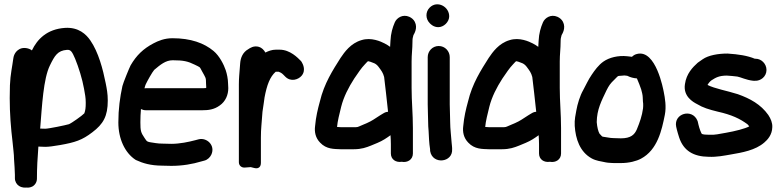

<svg xmlns="http://www.w3.org/2000/svg" viewBox="-20 -718 3621 889"><path d="M211.3 -415.5C233.2 -460.1 246.6 -483.8 289.6 -487.1C307.3 -488.6 313.5 -479.7 327.9 -446C344 -406.7 361.2 -352.1 369.1 -307C373.7 -280.8 377 -266.5 377 -242C377 -218.6 375.4 -206.7 370.4 -193.2C361.2 -182.9 309.4 -146.5 299.4 -143C284.1 -138.4 205.8 -122 189.5 -122C183.9 -122 175.8 -122.1 166 -122.6C174.7 -228.9 180.6 -353.3 211.3 -415.5ZM49 91.5V107.5C49 122.7 57.3 136.2 68 142.9C82.7 152.2 95.9 150.7 101.7 150.4C104.7 150.7 115.9 152.2 128.5 146.2C140.5 140.6 151 126.5 151 109.5C151 59.9 153.7 11.9 157.7 -39.3C167.1 -38.7 180.9 -38.1 189.2 -38.1C205.9 -38.1 227.1 -41.1 258.2 -46.4C327.7 -58.7 360.4 -69.2 407.4 -105.4C458.2 -143.7 479 -179.8 479 -252.5C479 -284.4 474.4 -307.5 469.3 -333.2C456.6 -397.2 435.8 -476.8 398.4 -530.7C378.6 -559.5 344 -592.7 281.2 -588.9C197.2 -583.4 152.3 -536 127.7 -484.5C115.4 -494.8 89.4 -500.7 70.7 -490.9C45.9 -477.7 42.3 -453.4 41.4 -445.9C36.9 -410.1 28 -374.4 26 -323.4C26 -306.1 25.7 -288.3 25 -263.7C25 -192.4 30.4 -124.7 38.2 -60.3C40.7 -30.9 45 -4.3 45 19.2C46.4 43.9 49 72 49 91.5Z M935 -311.8C931.9 -310.2 934.5 -309.5 916.5 -309.5H655.5C653.6 -309.5 651.1 -309.3 648.9 -309.1C650.9 -317.1 653.1 -323.9 654.6 -327.2C661.7 -342.5 685 -384.4 694.1 -394.5C722.2 -418.2 746.8 -439 779.7 -439C830.3 -439 850.5 -433.8 881.3 -418.7C908.9 -404.5 902.7 -411.6 915.3 -388.3C932 -357.4 934 -360.4 934 -331.3C933.9 -325.3 935 -315 935 -311.8ZM732.3 -53C721.5 -53 711.3 -53.8 701.5 -55.3C659.2 -62 662.5 -59 648.9 -79.8C632.4 -104.3 630 -111.7 630 -151.9C630 -172.5 630.9 -193.4 632.6 -213C639.5 -209.6 647.4 -207.5 655.5 -207.5H916.5C944.7 -207.5 971.2 -210.5 997.4 -229.6C1024.8 -248.6 1037 -279.3 1037 -309.8C1037 -316.4 1036.8 -321 1036 -331.3C1035.7 -352.2 1030.9 -375.7 1025.1 -393C1016.5 -418.6 996.4 -459 968.9 -481.9C925 -518.6 863.2 -541 778.5 -541C741.5 -541 712.6 -528.9 690.7 -517.3C643.3 -492.3 611.6 -461.8 584.7 -415.3C579.4 -405.6 549.8 -333.2 546.8 -319.5C535.5 -267.6 528 -213.4 528 -150.9C528 -75 558.5 -10.8 606.5 21.2C607.2 21.7 608.7 22.6 609.8 23.1C641.3 37.8 677.1 48.6 730.2 49C742.9 49.6 759.2 50 772.9 50C824.8 50 872.1 41.6 912 29.5L926.9 25.5C941.3 21.7 952.9 10 958.4 -1.8C978.6 -45.3 936.9 -82.7 899.5 -72.9L883.2 -68.6C853.4 -60.8 812.9 -52 772.9 -52C759.3 -52 744.2 -53 732.3 -53Z M1208.8 -474.7C1202.1 -487.1 1191.2 -497.4 1179.1 -501C1155.3 -508.1 1137.3 -495.5 1130.2 -490.7C1103.4 -475.9 1094 -449.6 1092.1 -425.7L1090.1 -399.9C1088.5 -378.4 1086 -355 1086 -327.6V33C1086 50.1 1100.2 58.9 1112.9 57.9L1137.9 56H1141.9L1156.9 59.8C1188.6 67.7 1188 39 1188 35.5V-81C1188 -125.6 1191.7 -143.9 1194.9 -194.9C1195 -195.3 1195 -196 1195 -196.5C1195 -198.2 1195.1 -199.8 1195.5 -201.6C1200.8 -232.1 1203.2 -258.2 1204.9 -266.9C1215.8 -324.8 1230 -362.5 1256.6 -385.9C1256.6 -385.9 1258.1 -386 1259.5 -386H1269.9C1285.8 -379.6 1286.2 -377.8 1301 -363C1326.6 -337.3 1361.6 -349.4 1376.7 -367.4C1399.4 -394.7 1378.9 -426.8 1378.9 -426.8C1377.8 -429.7 1375.6 -433.4 1373 -436C1359.2 -449.9 1323.5 -488 1274.5 -488H1256.9C1239.1 -488 1222.1 -481.5 1208.8 -474.7Z M1750.9 -190.7 1739.7 -183.9C1714.9 -167.9 1701.2 -157.8 1679.9 -148.6L1652 -136.6C1635 -129.4 1637.3 -129 1618.3 -129H1559.3C1551.7 -129.4 1545 -129.8 1540.6 -130.2C1543.1 -159 1551.5 -189.2 1559.7 -223.6C1571.3 -269.8 1593.7 -313.1 1620.2 -354.3C1637.9 -380.1 1653.3 -403.6 1669.3 -419.9C1686.3 -437.1 1679.6 -435.8 1694.9 -432L1713 -425.1C1719.4 -422.2 1726.7 -416.7 1732.5 -408.9C1746.1 -390.6 1753.3 -381.6 1758.6 -361.6C1761.4 -344.1 1773.1 -233.2 1776.8 -200.4C1768.9 -199.6 1764.8 -199.4 1750.9 -190.7ZM1891.8 -7.5V-124.5C1891.8 -191.4 1885.8 -246.8 1885.8 -310.5V-433.5C1885.8 -467.4 1889.8 -491.7 1889.8 -524.5C1889.8 -539.3 1891.2 -544.7 1894.4 -555.6C1896.9 -560.2 1915.5 -587.8 1900.6 -617C1895.4 -627.2 1886.1 -635.4 1874.9 -640.3C1844.6 -653.6 1816.6 -635.2 1807.8 -614.1C1797.4 -589.9 1789.7 -564.3 1787.9 -528.4C1787.4 -518.5 1786.9 -511.2 1786.3 -501.1C1779.5 -506.2 1769.5 -512.5 1760.8 -516.9C1743.5 -525.6 1699.6 -546.5 1654 -532.3C1603.7 -517.8 1575 -476.7 1556.8 -449.8C1521.1 -393.3 1480.8 -331.6 1461 -247.8C1451.3 -212.9 1442.7 -176.7 1439 -134.9C1435.2 -107.3 1440.7 -79.5 1462.2 -57.6C1491.6 -26.2 1527.9 -28.4 1556.5 -27C1557.5 -27 1557.4 -27 1558 -27H1618.3C1653.9 -27 1676.2 -35.3 1697.9 -44L1727.5 -56.3C1752 -66.4 1770.1 -78.9 1788.1 -91.9C1789 -79.2 1789.8 -63.7 1789.8 -50.5V-7.5C1789.8 20.4 1813 35.3 1840.1 31.1C1867 36.2 1891.8 20.9 1891.8 -7.5Z M1960.4 -234.6C1960.4 -207.7 1962.4 -174.4 1962.4 -152.1C1962.4 -139.4 1963.1 -126.8 1964.5 -111.6C1965.8 -86 1966.6 -56.5 1971.4 -26.9V-22.3C1971.4 -21.2 1971.6 -19.3 1971.8 -17.9C1983 45.6 2077.8 34.9 2073.4 -27.6V-32.6C2073.4 -39.7 2072.2 -42.8 2071.3 -55.2C2069.1 -87.1 2064.4 -123.1 2064.4 -152.1C2064.4 -178.7 2062.4 -210.1 2062.4 -234.6V-453.5C2062.4 -480.5 2041 -505 2011.4 -505C1981.8 -505 1960.4 -480.5 1960.4 -453.5ZM2059.8 -639.9C2062.3 -686.5 2004.5 -718.7 1969 -682.4C1949.6 -662.5 1949.6 -630.5 1970.4 -610C1975.1 -605.2 1988.1 -592.3 2009.4 -592.2C2034.6 -592.2 2058.4 -615.6 2059.8 -639.9Z M2436.9 -190.7 2425.7 -183.9C2400.9 -167.9 2387.2 -157.8 2365.9 -148.6L2338 -136.6C2321 -129.4 2323.3 -129 2304.3 -129H2245.3C2237.7 -129.4 2231 -129.8 2226.6 -130.2C2229.1 -159 2237.5 -189.2 2245.7 -223.6C2257.3 -269.8 2279.7 -313.1 2306.2 -354.3C2323.9 -380.1 2339.3 -403.6 2355.3 -419.9C2372.3 -437.1 2365.6 -435.8 2380.9 -432L2399 -425.1C2405.4 -422.2 2412.7 -416.7 2418.5 -408.9C2432.1 -390.6 2439.3 -381.6 2444.6 -361.6C2447.4 -344.1 2459.1 -233.2 2462.8 -200.4C2454.9 -199.6 2450.8 -199.4 2436.9 -190.7ZM2577.8 -7.5V-124.5C2577.8 -191.4 2571.8 -246.8 2571.8 -310.5V-433.5C2571.8 -467.4 2575.8 -491.7 2575.8 -524.5C2575.8 -539.3 2577.2 -544.7 2580.4 -555.6C2582.9 -560.2 2601.5 -587.8 2586.6 -617C2581.4 -627.2 2572.1 -635.4 2560.9 -640.3C2530.6 -653.6 2502.6 -635.2 2493.8 -614.1C2483.4 -589.9 2475.7 -564.3 2473.9 -528.4C2473.4 -518.5 2472.9 -511.2 2472.3 -501.1C2465.5 -506.2 2455.5 -512.5 2446.8 -516.9C2429.5 -525.6 2385.6 -546.5 2340 -532.3C2289.7 -517.8 2261 -476.7 2242.8 -449.8C2207.1 -393.3 2166.8 -331.6 2147 -247.8C2137.3 -212.9 2128.7 -176.7 2125 -134.9C2121.2 -107.3 2126.7 -79.5 2148.2 -57.6C2177.6 -26.2 2213.9 -28.4 2242.5 -27C2243.5 -27 2243.4 -27 2244 -27H2304.3C2339.9 -27 2362.2 -35.3 2383.9 -44L2413.5 -56.3C2438 -66.4 2456.1 -78.9 2474.1 -91.9C2475 -79.2 2475.8 -63.7 2475.8 -50.5V-7.5C2475.8 20.4 2499 35.3 2526.1 31.1C2553 36.2 2577.8 20.9 2577.8 -7.5Z M2898.8 -455.9 2883.1 -457.7C2841.9 -461.9 2801.2 -451.9 2773.8 -432.8C2751.1 -416.8 2733.5 -392.4 2719.8 -372C2704 -349.8 2690 -317.8 2680.2 -300.6C2665.6 -275.6 2653.6 -235.7 2648.6 -207C2645.5 -189.7 2639.2 -163.7 2641.1 -135C2645.1 -74.9 2664.8 -15 2719.3 15.3C2740.8 27.2 2763.5 28.9 2775.4 31.9C2801.4 38.4 2831.6 37 2856 37C2892.9 37 2926.8 28 2947.8 16.8C3024.8 -24.2 3044.2 -115.7 3058.3 -186.1C3065.9 -224.4 3059 -264.1 3053.2 -293.1C3051.3 -301.9 3017.7 -490 2929.9 -468.3C2920.6 -466 2914.6 -463 2906 -455C2905.5 -455.1 2905.1 -455.3 2898.8 -455.9ZM2821.4 -78.5C2811.1 -78.5 2804.4 -79.9 2797.6 -80.9L2772.2 -84.9C2768 -85.8 2767.8 -85.5 2755.7 -99.4C2750.1 -109.3 2745.1 -127.5 2743 -152.4C2743.6 -211.3 2765.2 -251.2 2788.2 -299.6C2799.2 -321.4 2805.7 -331.2 2824.3 -348.8C2844.9 -368.4 2835.4 -365.7 2859.6 -367.6C2875.5 -368.9 2865.5 -369.1 2884.3 -367.1C2899.2 -359.6 2912.8 -356.2 2929 -354.9C2936.1 -338.9 2944.9 -316.3 2948.8 -304.2C2952 -293.9 2956 -276.4 2956 -267C2955.7 -255.2 2958 -238.4 2958 -238C2957.9 -231 2958.5 -223.5 2957.4 -216.3C2952.7 -181.2 2942.3 -152.2 2928.9 -119.5C2918.3 -94.7 2901.2 -77.5 2854.8 -77.5C2843 -77.5 2833.2 -78.5 2821.4 -78.5Z M3479.5 -446H3475.2C3440.6 -460.4 3399.6 -466.7 3348.9 -470C3348.9 -470 3347.9 -470 3347.3 -470C3305.3 -470 3260 -462.2 3233.5 -443.6L3212.3 -428.8C3211.7 -428.4 3210.6 -427.5 3209.9 -426.9C3188.1 -407.2 3158 -377.2 3151.4 -328.3C3142.5 -272.1 3188.1 -245.9 3208 -235.8C3234.2 -219.7 3262.7 -211 3303 -201.1C3366.7 -186.9 3406.8 -168.5 3442.3 -141.5C3443.6 -140 3446 -137 3449.2 -132.8C3430.1 -122.4 3383.3 -110.5 3342.3 -103.4C3309.8 -97.7 3288.8 -92.5 3265.5 -94C3265.5 -94 3264.6 -94 3263.9 -94C3246 -94 3237.3 -95.2 3229.8 -97.8C3226.3 -102.2 3218.4 -121.9 3214 -140.9L3210.8 -154.9C3210.6 -155.8 3210.1 -157.4 3209.6 -158.5C3185.9 -217.8 3098.5 -192.8 3110.8 -131.6L3114 -117.8C3116.5 -106.7 3120.1 -96.6 3124.7 -81.2C3144.9 -20.4 3190.6 7.4 3261.6 8C3299.1 9.7 3333.5 2.5 3363.4 -2.6C3415.6 -11.6 3477.5 -21.9 3519.1 -58.3C3533.1 -70.2 3555.2 -93.1 3555.9 -129.3C3556.8 -149.2 3549.2 -167.6 3537.5 -185.5C3502.6 -235 3452.7 -261.8 3396.3 -281.9C3346.1 -297.9 3288.3 -307.8 3256 -324.7C3260.4 -332.8 3267.5 -341.2 3274 -345.9C3294.7 -359.4 3309.9 -367.6 3344.7 -368C3360.7 -366.9 3379.3 -365.6 3393.9 -363.5C3408.8 -361.1 3435.4 -347.3 3467.3 -344.1C3467.9 -344.1 3469 -344 3469.8 -344H3475.3C3501.7 -342.3 3529 -363.3 3529 -394C3529 -423.8 3504 -446 3479.5 -446Z"/></svg>

Font: Take Off
Style: YouHoser
Weight: 400
Foundry: Cannot Into Space Fonts
Version: Version 0.89